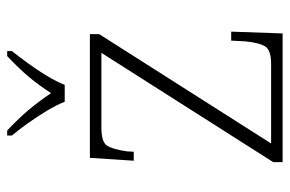

<svg xmlns="http://www.w3.org/2000/svg" viewBox="-156 -650 806 534"><g transform="rotate(-90 247.0 -383.0)"><path d="M63 0V-26L367 -504H159Q120 -504 109.5 -489Q99 -474 93 -433L92 -414H67L75 -536H419V-510L115 -32H336Q374 -32 384.5 -48Q395 -64 399 -104L401 -143H426L421 0ZM231 -606Q222 -629 206 -655.5Q190 -682 171.5 -708Q153 -734 137 -753V-766H151Q186 -733 209 -705.5Q232 -678 255 -644Q277 -678 300 -705.5Q323 -733 358 -766H372V-753Q357 -734 338 -708Q319 -682 303 -655.5Q287 -629 278 -606Z"/></g></svg>

Font: Noto Serif Tamil ExtraLight
Style: Italic
Weight: 200
Italic angle: -12°
Designer: Indian Type Foundry, Tom Grace, and the Monotype Design Team
Foundry: Monotype Imaging Inc.
Version: Version 2.003; ttfautohint (v1.8.4.7-5d5b)